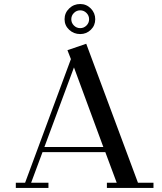

<svg xmlns="http://www.w3.org/2000/svg" viewBox="-20 -928 798 948"><path d="M58.1 0V-25.9H104L330.1 -636.2L313 -680.2L405.8 -711.9L661.1 -25.9H737.8V0H507.8V-25.9H556.2L500 -176.8H189.9L133.8 -25.9H219.2V0ZM199.2 -202.1H490.2L345.2 -595.2ZM298.8 -833Q298.8 -864.3 321.5 -886.2Q344.2 -908.2 376 -908.2Q406.7 -908.2 428.5 -886Q450.2 -863.8 450.2 -833Q450.2 -802.2 428.5 -781Q406.7 -759.8 376 -759.8Q344.2 -759.8 321.5 -781Q298.8 -802.2 298.8 -833ZM345 -864Q332 -851.1 332 -833Q332 -814.9 345 -802Q357.9 -789.1 376 -789.1Q394 -789.1 407 -802Q419.9 -814.9 419.9 -833Q419.9 -851.1 407 -864Q394 -877 376 -877Q357.9 -877 345 -864Z"/></svg>

Font: Dehuti
Style: Bold
Weight: 700
Version: Version 1.2